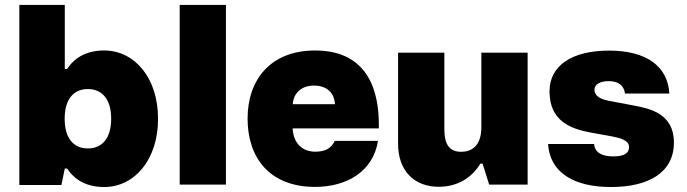

<svg xmlns="http://www.w3.org/2000/svg" viewBox="-20 -750 2792 780"><path d="M58.6 -730V1.5H229.5L243.2 -65.4H252.4C283.7 -18.6 332 9.8 403.3 9.8C526.4 9.8 622.1 -101.1 622.1 -267.6C622.1 -434.1 526.4 -544.9 403.3 -544.9C332 -544.9 283.7 -516.6 252.4 -469.7H243.2V-730ZM242.7 -267.6C242.7 -348.6 280.3 -388.2 336.9 -388.2C393.6 -388.2 431.6 -348.6 431.6 -267.6C431.6 -186.5 393.6 -147 336.9 -147C280.3 -147 242.7 -186.5 242.7 -267.6Z M710 -730V0H897.9V-730Z M1259.8 9.3C1390.6 9.3 1496.1 -54.7 1515.6 -177.7H1339.8C1324.7 -143.6 1295.4 -133.8 1260.3 -133.8C1209 -133.8 1171.4 -167.5 1168.9 -228.5H1519V-244.1C1519 -358.9 1488.3 -544.9 1260.3 -544.9C1078.6 -544.9 985.8 -425.8 985.8 -268.1C985.8 -110.8 1073.7 9.3 1259.8 9.3ZM1169.4 -326.7C1172.4 -373 1205.6 -402.3 1255.4 -402.3C1305.2 -402.3 1337.9 -375.5 1340.8 -326.7Z M1967.3 0H2123.5V-536.1H1935.5V-233.9C1935.5 -155.3 1894.5 -133.3 1853 -133.3C1790 -133.3 1785.2 -188.5 1785.2 -228.5V-536.1H1597.2V-166C1597.2 -55.7 1663.1 8.8 1762.2 8.8C1835.4 8.8 1894.5 -24.4 1931.6 -85.4H1940.4Z M2462.4 9.8C2612.3 9.8 2717.8 -47.4 2717.8 -170.9C2717.8 -290.5 2617.2 -309.6 2552.2 -321.8L2452.1 -340.8C2405.8 -349.6 2395 -368.7 2395 -385.3C2395 -408.7 2419.9 -420.4 2452.6 -420.4C2491.2 -420.4 2514.6 -403.8 2519 -370.1H2699.2C2692.9 -479 2608.9 -544.4 2454.1 -544.4C2303.2 -544.4 2212.4 -483.4 2212.4 -378.9C2212.4 -257.8 2298.3 -226.6 2380.4 -211.4L2466.3 -195.8C2495.1 -190.4 2535.6 -181.2 2535.6 -152.8C2535.6 -126.5 2514.2 -114.7 2471.2 -114.7C2427.2 -114.7 2396.5 -128.9 2393.6 -165H2206.5C2213.9 -49.8 2309.6 9.8 2462.4 9.8Z"/></svg>

Font: Wand UI Pro Black
Style: Regular
Weight: 900
Designer: Andreas Faust
Version: Version 1.003;FEAKit 1.0